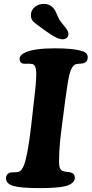

<svg xmlns="http://www.w3.org/2000/svg" viewBox="-20 -967 476 998"><path d="M220.2 -804.2Q210.4 -811.5 194.8 -822.5Q179.2 -833.5 169.7 -840.8Q160.2 -848.1 152.8 -855Q139.6 -869.1 140.6 -891.6Q142.1 -915.5 161.6 -931.2Q181.2 -946.8 208 -946.8Q243.7 -946.8 264.6 -915.5Q269 -909.2 278.3 -886.5Q287.6 -863.8 300.3 -848.6Q302.2 -846.2 307.1 -840.1Q312 -834 313.7 -832Q315.4 -830.1 319.3 -825.2Q323.2 -820.3 324.5 -818.1Q325.7 -815.9 328.4 -812Q331.1 -808.1 332 -805.7Q333 -803.2 334.2 -799.8Q335.4 -796.4 335.4 -793.5Q335.4 -790.5 335.4 -787.6Q335 -776.9 326.4 -769.8Q317.9 -762.7 305.2 -762.7Q276.9 -762.7 220.2 -804.2ZM141.6 -309.6 156.7 -443.4Q169.4 -548.8 168.5 -588.4Q167.5 -627.9 149.4 -633.8Q140.1 -636.2 121.3 -635.7Q102.5 -635.3 97.7 -636.7Q82 -641.1 82 -661.1Q82 -682.1 113.8 -695.3Q160.6 -715.8 264.2 -715.8Q363.8 -715.8 403.8 -702.1Q436 -694.3 436 -668.9Q436 -646 416.5 -639.2Q410.2 -636.2 394 -636Q377.9 -635.7 368.7 -630.4Q352.5 -621.6 342.5 -585.4Q332.5 -549.3 319.8 -451.7L300.3 -301.3Q291.5 -237.8 288.3 -179Q285.2 -120.1 288.6 -104Q292 -84.5 305.2 -78.6Q314.5 -74.7 328.9 -73.5Q343.3 -72.3 348.6 -70.3Q369.1 -64 369.1 -43Q369.1 -27.3 355.2 -15.9Q341.3 -4.4 318.8 1Q277.8 10.7 186.5 10.7Q86.9 10.7 49.8 -0.5Q11.2 -11.7 11.2 -40.5Q11.2 -61 29.3 -68.8Q37.1 -71.8 52.7 -71.5Q68.4 -71.3 77.1 -73.7Q94.7 -80.1 106 -112.3Q125 -166 141.6 -309.6Z"/></svg>

Font: Cooper*
Style: Bold Italic
Weight: 700
Italic angle: -7°
Designer: Owen Earl
Foundry: indestructible type*
Version: Version 0.001